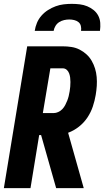

<svg xmlns="http://www.w3.org/2000/svg" viewBox="-20 -975 540 995"><path d="M0 0 121 -735H304Q328 -735 350.5 -731.5Q373 -728 392.5 -718Q412 -708 428 -693.5Q444 -679 455 -660Q466 -641 472.5 -620Q479 -599 481 -576Q483 -553 481.5 -530Q480 -507 476 -483Q471 -453 461 -423Q451 -393 433 -366Q415 -339 389 -318.5Q363 -298 333 -287L414 0H271L193 -275H183L138 0ZM202 -389H258Q270 -389 282 -394.5Q294 -400 303 -409.5Q312 -419 318 -430.5Q324 -442 328.5 -453.5Q333 -465 336 -477Q339 -489 341 -502Q343 -514 344 -526Q345 -538 345 -550Q345 -562 343.5 -573.5Q342 -585 338 -595.5Q334 -606 325.5 -613.5Q317 -621 304 -621H241ZM160 -815Q163 -836 171.5 -856.5Q180 -877 195 -894Q210 -911 229 -923Q248 -935 268.5 -942.5Q289 -950 310 -952.5Q331 -955 352 -955Q373 -955 393.5 -952.5Q414 -950 432 -942.5Q450 -935 465 -923Q480 -911 489 -894Q498 -877 499.5 -856.5Q501 -836 498 -815H400Q402 -828 399 -840.5Q396 -853 386.5 -860.5Q377 -868 364.5 -871Q352 -874 339 -874Q326 -874 312.5 -871Q299 -868 287 -860.5Q275 -853 267.5 -840.5Q260 -828 258 -815Z"/></svg>

Font: Iosevka SS04 Heavy
Style: Italic
Weight: 900
Italic angle: -9°
Monospace: yes
Designer: Belleve Invis
Foundry: Belleve Invis
Version: Version 19.0.0; ttfautohint (v1.8.4)